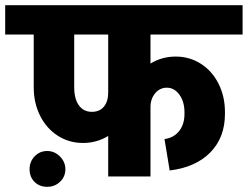

<svg xmlns="http://www.w3.org/2000/svg" viewBox="-55 -680 955 740"><path d="M525 -547V-435Q569 -462 622 -462Q676 -462 719.5 -434Q763 -406 787.5 -357Q812 -308 812 -248V-241Q812 -150 755.5 -92.5Q699 -35 599 -23L579 -144Q615 -149 635.5 -175Q656 -201 656 -241V-247Q656 -288 636.5 -315Q617 -342 588 -342Q561 -342 543 -320.5Q525 -299 525 -267V0H362V-156Q318 -129 265 -129Q211 -129 167.5 -157Q124 -185 99.5 -234Q75 -283 75 -343V-547H-35V-660H880V-547ZM362 -324V-547H231V-344Q231 -299 249 -274Q267 -249 299 -249Q329 -249 345.5 -269Q362 -289 362 -324ZM59 -28Q59 -57 78.5 -77.5Q98 -98 127 -98Q155 -98 176 -77Q197 -56 197 -28Q197 1 176.5 20.5Q156 40 127 40Q97 40 78 21Q59 2 59 -28Z"/></svg>

Font: Akshar
Style: Bold
Weight: 700
Designer: Tall Chai
Foundry: Tall Chai
Version: Version 1.000